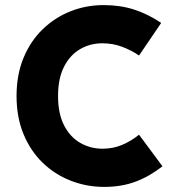

<svg xmlns="http://www.w3.org/2000/svg" viewBox="-20 -722 693 754"><path d="M45 -345Q45 -429 72.5 -495Q100 -561 147.5 -607Q195 -653 256.5 -677.5Q318 -702 387 -702Q452 -702 506.5 -684.5Q561 -667 613 -632L526 -504Q495 -525 459 -538.5Q423 -552 382 -552Q334 -552 294.5 -529Q255 -506 231.5 -460Q208 -414 208 -345Q208 -276 231.5 -230Q255 -184 295 -161Q335 -138 383 -138Q424 -138 459.5 -153Q495 -168 526 -193L618 -69Q567 -29 512 -8.5Q457 12 389 12Q320 12 257.5 -12.5Q195 -37 147.5 -83Q100 -129 72.5 -195Q45 -261 45 -345Z"/></svg>

Font: Radio Canada
Style: Bold
Weight: 700
Designer: Charles Daoud, Etienne Aubert Bonn, Alexandre Saumier Demers, Jacques Le Bailly
Foundry: Radio-Canada
Version: Version 2.104; ttfautohint (v1.8.4.7-5d5b);gftools[0.9.28.de